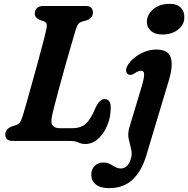

<svg xmlns="http://www.w3.org/2000/svg" viewBox="-20 -731 976 996"><path d="M338 0H46.5Q23.5 0 15.2 -9.8Q7 -19.5 7.5 -34.5Q8 -49 17 -59Q26 -69 40 -74.5L60 -81Q76 -86 83.8 -97.2Q91.5 -108.5 99 -133Q106.5 -158.5 119.8 -205.2Q133 -252 148.8 -308.8Q164.5 -365.5 179.8 -421.2Q195 -477 206.5 -521.8Q218 -566.5 222 -588Q227 -612.5 208.5 -620L185.5 -628Q174 -633.5 167.2 -641Q160.5 -648.5 160.5 -661Q160.5 -678.5 172 -689.2Q183.5 -700 205.5 -700H423.5Q446 -700 454 -690.2Q462 -680.5 462 -666Q462 -651 452.8 -640.8Q443.5 -630.5 431 -626L406 -619Q393.5 -615.5 386.5 -606.5Q379.5 -597.5 372.5 -576Q361.5 -539.5 346.8 -488.2Q332 -437 316.2 -381.2Q300.5 -325.5 286.5 -273.2Q272.5 -221 262.2 -181.5Q252 -142 249 -125Q242.5 -92.5 253.8 -79.2Q265 -66 288.5 -66H355.5Q399 -66 425.5 -89.8Q452 -113.5 476.5 -174Q497.5 -217 522.5 -217Q539.5 -217 547 -205Q554.5 -193 554.5 -173Q554.5 -124.5 536.8 -81.2Q519 -38 489 -11Q459 16 422.5 16Q402.5 16 386.5 8Q370.5 0 338 0ZM822.5 -552Q782 -552 761 -572.5Q740 -593 742 -622Q744 -657 776 -684Q808 -711 860 -711Q900.5 -711 919.5 -689.8Q938.5 -668.5 936 -636.5Q934.5 -602 903 -577Q871.5 -552 822.5 -552ZM856 -314.5 738.5 77Q714.5 156.5 667.8 200.8Q621 245 545.5 245Q501 245 477.2 225.8Q453.5 206.5 453.5 175Q453.5 147.5 470.8 129.8Q488 112 516.5 112Q536 112 550.2 119.8Q564.5 127.5 577.8 135.2Q591 143 608 143Q623 143 636.8 131.5Q650.5 120 659.5 91Q666.5 67 660 42Q653.5 17 647.5 -10.8Q641.5 -38.5 651.5 -71.5L716 -285.5Q726 -318.5 727.5 -341.2Q729 -364 711.5 -364Q696 -364 676 -349Q666 -343 658.5 -342.8Q651 -342.5 645 -345Q635.5 -350.5 634.2 -363.2Q633 -376 642 -391.5Q653 -411.5 676 -430.5Q699 -449.5 729 -461.8Q759 -474 791 -474Q852.5 -474 865.8 -432.5Q879 -391 856 -314.5Z"/></svg>

Font: Fraunces 9pt SuperSoft SemiBold
Style: Italic
Weight: 600
Italic angle: -16°
Version: Version 1.000;[0bf87f6ff]